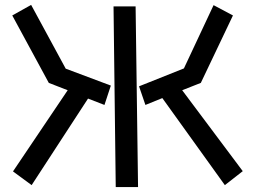

<svg xmlns="http://www.w3.org/2000/svg" viewBox="-20 -740 1040 783"><path d="M256 -372 179 -402 30 -677 107 -720 248 -460 432 -391 406 -312 339 -338 109 15 33 -41ZM642 -340 573 -312 547 -388 730 -461 851 -719 930 -677 799 -402 723 -372 970 -42 897 15ZM443 -714H533L543 23H452Z"/></svg>

Font: Stick
Style: Regular
Weight: 400
Designer: Fontworks Inc.
Foundry: Fontworks Inc.
Version: Version 1.100